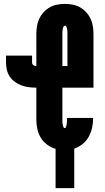

<svg xmlns="http://www.w3.org/2000/svg" viewBox="-20 -763 540 988"><path d="M266 205V3Q242 -4 222 -19Q202 -34 189.5 -55Q177 -76 172 -100Q167 -124 167 -149V-312H165Q146 -312 127 -314.5Q108 -317 90.5 -323.5Q73 -330 57 -341.5Q41 -353 30.5 -368.5Q20 -384 15.5 -403Q11 -422 11 -441V-477H145V-441Q145 -433 151.5 -428Q158 -423 165 -423H167V-586Q167 -607 170 -627Q173 -647 181.5 -665.5Q190 -684 204 -699.5Q218 -715 235.5 -725Q253 -735 273.5 -739Q294 -743 314 -743Q334 -743 354.5 -739Q375 -735 392.5 -725Q410 -715 424 -699.5Q438 -684 446.5 -665.5Q455 -647 458 -627Q461 -607 461 -586V-312H301V-149Q301 -145 301 -140.5Q301 -136 301.5 -132Q302 -128 302.5 -124Q303 -120 304 -116Q305 -112 307 -108Q309 -104 313 -104Q318 -104 319.5 -109Q321 -114 322 -118.5Q323 -123 323.5 -127.5Q324 -132 324.5 -136.5Q325 -141 325 -145.5Q325 -150 325 -155V-156H459V-152Q459 -128 453.5 -104Q448 -80 436 -58.5Q424 -37 404.5 -21.5Q385 -6 362 2V205ZM301 -423H327V-586Q327 -590 327 -594.5Q327 -599 326.5 -603Q326 -607 325.5 -611Q325 -615 324 -619Q323 -623 320.5 -627Q318 -631 314 -631Q310 -631 307.5 -627Q305 -623 304 -619Q303 -615 302.5 -611Q302 -607 301.5 -603Q301 -599 301 -594.5Q301 -590 301 -586Z"/></svg>

Font: Iosevka Curly Heavy
Style: Regular
Weight: 900
Monospace: yes
Designer: Belleve Invis
Foundry: Belleve Invis
Version: Version 22.1.2; ttfautohint (v1.8.4)